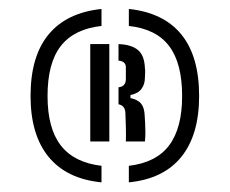

<svg xmlns="http://www.w3.org/2000/svg" viewBox="-20 -896 500 418"><path d="M201 -499Q125 -506.5 85.8 -554.5Q46.5 -602.5 46.5 -687Q46.5 -773.5 85.8 -821Q125 -868.5 201 -876.5V-839.5Q141.5 -833 112.5 -796Q83.5 -759 83.5 -687Q83.5 -616.5 112.5 -579.2Q141.5 -542 201 -535ZM176.5 -588V-800H218V-588ZM254 -588Q254.5 -603 254 -620Q253.5 -637 253 -650Q252.5 -666 238 -669V-706Q253.5 -707.5 254 -723Q254 -730 254 -736Q254 -742 254 -750.5Q253.5 -762.5 238 -764V-800Q266 -799 280.2 -787.2Q294.5 -775.5 295.5 -747.5Q296 -744.5 296 -738.5Q296 -732.5 295.5 -727Q295.5 -712.5 288 -702.5Q280.5 -692.5 264 -689V-682.5Q280.5 -679 287.5 -670Q294.5 -661 295 -644Q295.5 -637 296 -627.2Q296.5 -617.5 296.5 -607.2Q296.5 -597 295.5 -588ZM260.5 -499V-535Q320 -542 348.2 -579.5Q376.5 -617 376.5 -687Q376.5 -758.5 348.2 -795.8Q320 -833 260.5 -839.5V-876.5Q336 -868.5 374.8 -821Q413.5 -773.5 413.5 -687Q413.5 -602.5 374.8 -554.5Q336 -506.5 260.5 -499Z"/></svg>

Font: Big Shoulders Stencil Text Thin
Style: Bold
Weight: 700
Version: Version 2.001